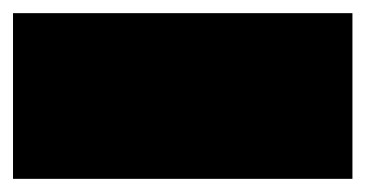

<svg xmlns="http://www.w3.org/2000/svg" viewBox="-34 -272 556 292"><path d="M-14.2 0V-252H502V0Z"/></svg>

Font: DimaBlue
Style: Bold
Weight: 700
Designer: R.Balvardi
Foundry: Dima Software Group
Version: Version 1.00;February 3, 2019;FontCreator 11.5.0.2427 64-bit